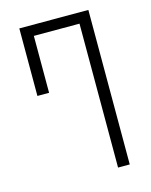

<svg xmlns="http://www.w3.org/2000/svg" viewBox="-109 -786 676 857"><g transform="rotate(-15 229.0 -357.0)"><path d="M329 0H383V-714H64V-402H118V-665H329Z"/></g></svg>

Font: Noto Sans Georgian ExtraCondensed Light
Style: Regular
Weight: 300
Width: 2
Designer: Monotype Design Team, Akaki Razmadze
Foundry: Google LLC
Version: Version 2.005